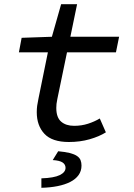

<svg xmlns="http://www.w3.org/2000/svg" viewBox="-20 -664 640 914"><path d="M308 12Q228 12 191.5 -27Q155 -66 155 -130Q155 -146 157 -161Q159 -176 163 -194L208 -415H70L83 -484L227 -489L271 -644H347L315 -489H547L532 -415H299L253 -193Q250 -179 249 -169.5Q248 -160 248 -150Q248 -105 271 -85Q294 -65 333 -65Q368 -65 399 -75Q430 -85 455 -100L484 -34Q452 -14 406.5 -1Q361 12 308 12ZM177 230V185Q237 183 264.5 169.5Q292 156 292 135Q292 119 278 109.5Q264 100 231 98L257 56Q291 59 312.5 64.5Q334 70 346.5 78.5Q359 87 363.5 98.5Q368 110 368 124Q368 150 354 169.5Q340 189 314.5 202Q289 215 254 222Q219 229 177 230Z"/></svg>

Font: Source Code Pro Medium
Style: Italic
Weight: 500
Italic angle: -11°
Monospace: yes
Designer: Paul D. Hunt, Teo Tuominen
Foundry: Adobe Systems Incorporated
Version: Version 1.050;PS 1.000;hotconv 16.6.51;makeotf.lib2.5.65220